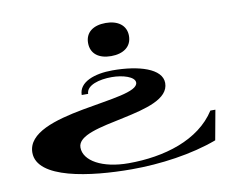

<svg xmlns="http://www.w3.org/2000/svg" viewBox="-79 -636 1179 943"><g transform="rotate(-10 510.5 -165.0)"><path d="M495 -295C407 -295 326 -267 326 -202H358C359 -245 423 -263 486 -263C541 -263 600 -245 600 -216C600 -124 38 -164 38 35C38 165 297 200 506 200C648 200 808 178 933 131L960 -17H935C850 116 673 168 495 168C365 168 275 118 275 51C275 -72 740 -30 740 -189C740 -261 626 -295 495 -295ZM503 -530C441 -530 401 -501 401 -448C401 -394 441 -365 502 -365C563 -365 605 -394 605 -448C605 -501 563 -530 503 -530Z"/></g></svg>

Font: Sprat Extended
Style: Bold
Weight: 700
Width: 9
Designer: Ethan Nakache
Foundry: Collletttivo
Version: Version 2.000;Glyphs 3.2 (3217)